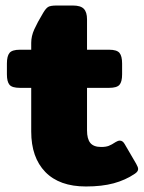

<svg xmlns="http://www.w3.org/2000/svg" viewBox="-20 -660 523 695"><path d="M93 -184V-342H52Q24 -342 14.5 -353Q5 -364 5 -391V-430Q5 -457 14.5 -468.5Q24 -480 52 -480H93V-505Q93 -529 104 -553.5Q115 -578 136 -613Q146 -630 154.5 -635Q163 -640 185 -640H244Q272 -640 283.5 -628Q295 -616 295 -590V-480H375Q403 -480 412.5 -468.5Q422 -457 422 -430V-391Q422 -364 412.5 -353Q403 -342 375 -342H295V-188Q295 -157 307 -142.5Q319 -128 346 -128Q363 -128 373.5 -132Q384 -136 399 -146Q407 -151 414 -151Q424 -151 431 -139L473 -67Q480 -55 480 -48Q480 -39 468 -31Q434 -8 391.5 3.5Q349 15 291 15Q195 15 144 -37.5Q93 -90 93 -184Z"/></svg>

Font: Mitr SemiBold
Style: Regular
Weight: 600
Designer: Thanarat Vachiruckul
Foundry: Cadson Demak
Version: Version 1.002